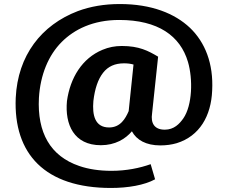

<svg xmlns="http://www.w3.org/2000/svg" viewBox="-20 -711 1126 952"><path d="M749 178 727 103C674 122 607 136 533 136C473 136 419 128 373 112C229 63 164 -54 173 -226C180 -340 220 -437 286 -503C348 -565 441 -612 571 -612C764 -612 874 -533 912 -404C937 -319 934 -189 889 -124C870 -97 843 -68 797 -68C744 -68 727 -102 734 -148L764 -430C715 -459 670 -483 584 -483C550 -483 519 -477 488 -464C387 -422 328 -325 312 -210C301 -93 347 9 480 9C551 9 602 -22 634 -60C657 -17 704 10 775 10C805 10 832 6 856 -1C970 -36 1027 -137 1032 -262C1039 -396 997 -501 922 -573C847 -644 732 -691 574 -691C497 -691 428 -679 366 -656C185 -587 68 -436 58 -226C46 53 204 221 530 221C615 221 696 207 749 178ZM642 -391 618 -160C602 -123 577 -79 521 -79C450 -79 437 -141 443 -210C450 -271 466 -318 491 -350C516 -382 550 -397 595 -397C613 -397 628 -395 642 -391Z"/></svg>

Font: Asimov
Style: XWid
Weight: 500
Designer: Google
Version: Version 2.000980; 2014